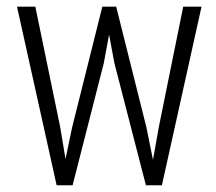

<svg xmlns="http://www.w3.org/2000/svg" viewBox="-20 -548 640 568"><path d="M158.2 -171.4 173.8 -77.6 193.4 -171.4 282.7 -528.3H323.7L413.1 -171.4L432.6 -75.2L449.7 -171.4L522 -528.3H576.2L459 0H411.6L318.4 -361.3L302.7 -445.8L287.1 -361.3L194.8 0H147.5L30.3 -528.3H84.5Z"/></svg>

Font: Roboto Mono Light
Style: Regular
Weight: 300
Designer: Google
Version: Version 2.000985; 2015; ttfautohint (v1.3)